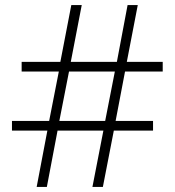

<svg xmlns="http://www.w3.org/2000/svg" viewBox="-20 -734 686 754"><path d="M471 -453 434 -259H581V-221H427L384 0H343L386 -221H206L164 0H124L166 -221H27V-259H173L211 -453H65V-491H217L260 -714H301L258 -491H439L481 -714H521L478 -491H619V-453ZM213 -259H393L431 -453H251Z"/></svg>

Font: Noto Sans Thaana ExtraLight
Style: Regular
Weight: 200
Designer: David Williams
Foundry: Google Inc.
Version: Version 3.001; ttfautohint (v1.8.4.7-5d5b)